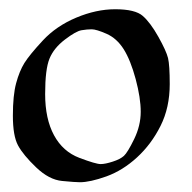

<svg xmlns="http://www.w3.org/2000/svg" viewBox="-20 -379 407 407"><path d="M339.8 -200.7Q339.8 -150.9 320.3 -112.1Q300.8 -73.2 270.5 -45.4Q240.2 -17.6 205.6 -5.1Q170.9 7.3 149.4 7.3Q139.2 7.3 111.6 4.6Q84 2 56.6 -24.2Q29.3 -50.3 18.3 -70.6Q7.3 -90.8 7.3 -133.8Q7.3 -177.2 14.2 -202.6Q21 -228 31.7 -245.4Q42.5 -262.7 70.8 -293.2Q99.1 -323.7 141.6 -341.6Q184.1 -359.4 224.1 -359.4Q266.6 -359.4 282.7 -345.2Q298.8 -331.1 315.7 -301Q332.5 -271 336.2 -255.9Q339.8 -240.7 339.8 -200.7ZM278.3 -142.1Q278.3 -171.4 267.6 -211.4Q256.8 -251.5 242.2 -274.7Q227.5 -297.9 205.8 -307.4Q184.1 -316.9 174.3 -316.9Q164.6 -316.9 152.8 -314.9Q141.1 -313 117.7 -295.2Q94.2 -277.3 85 -254.9Q75.7 -232.4 75.7 -179.7Q75.7 -127 94.5 -92.3Q113.3 -57.6 148.2 -44.4Q183.1 -31.2 193.4 -31.2Q203.1 -31.2 219 -36.4Q234.9 -41.5 242.7 -48.6Q250.5 -55.7 264.4 -84.2Q278.3 -112.8 278.3 -142.1Z"/></svg>

Font: Eadui
Style: Medium
Weight: 500
Designer: Peter S. Baker
Version: Version 1.1